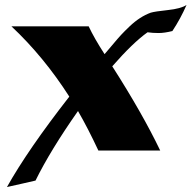

<svg xmlns="http://www.w3.org/2000/svg" viewBox="-20 -606 771 773"><path d="M674 -481Q642 -473 618.5 -473Q595 -473 574 -476Q515 -434 432 -339Q553 -150 625 0H376Q335 -88 294 -159Q183 -1 123 121Q103 126 64 134.5Q25 143 8 147Q92 -3 259 -217Q156 -378 26 -500H337Q360 -451 401 -388Q409 -397 432 -424.5Q455 -452 468 -466Q481 -480 502 -500Q543 -539 587 -555Q604 -560 656 -565.5Q708 -571 731 -586Q707 -531 674 -481Z"/></svg>

Font: Ruslan Display
Style: Regular
Weight: 400
Version: Version 1.000